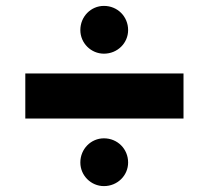

<svg xmlns="http://www.w3.org/2000/svg" viewBox="-20 -740 708 651"><path d="M332.4 -720C288.4 -720 252.4 -684 252.4 -638C252.4 -594 288.4 -558 332.4 -558C378.4 -558 414.4 -594 414.4 -638C414.4 -684 378.4 -720 332.4 -720ZM65.8 -491V-338H602.2V-491ZM332.4 -271C288.4 -271 252.4 -235 252.4 -189C252.4 -145 288.4 -109 332.4 -109C378.4 -109 414.4 -145 414.4 -189C414.4 -235 378.4 -271 332.4 -271Z"/></svg>

Font: Hussar
Style: BdSuprExt
Weight: 700
Foundry: Cannot Into Space Fonts
Version: Version 2.00